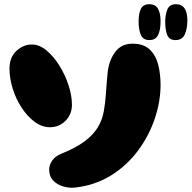

<svg xmlns="http://www.w3.org/2000/svg" viewBox="-20 -896 908 910"><path d="M336 -7Q309 -4 280.5 -12Q252 -20 232.5 -40Q213 -60 213 -93Q213 -114 227.5 -135Q242 -156 272 -168Q341 -196 381.5 -226.5Q422 -257 443 -291.5Q464 -326 471.5 -366Q479 -406 482 -452Q485 -498 490 -551Q496 -609 525.5 -649Q555 -689 608 -689Q661 -689 690 -661Q719 -633 730 -588.5Q741 -544 741 -494Q741 -415 713.5 -333.5Q686 -252 634 -182Q582 -112 507 -65Q432 -18 336 -7ZM217 -293Q178 -293 143.5 -319Q109 -345 82 -386.5Q55 -428 40 -476.5Q25 -525 25 -571Q25 -624 57.5 -654.5Q90 -685 131 -685Q167 -685 200.5 -657Q234 -629 261.5 -585Q289 -541 305 -491.5Q321 -442 321 -400Q321 -354 290.5 -323.5Q260 -293 217 -293ZM812 -706Q782 -706 772.5 -730.5Q763 -755 763 -793Q763 -825 773 -850.5Q783 -876 814 -876Q868 -876 868 -799Q868 -761 856 -733.5Q844 -706 812 -706ZM688 -706Q659 -706 648 -729.5Q637 -753 637 -796Q637 -833 648 -854.5Q659 -876 688 -876Q717 -876 729 -854.5Q741 -833 741 -795Q741 -753 729 -729.5Q717 -706 688 -706Z"/></svg>

Font: Cherry Bomb One
Style: Regular
Weight: 400
Designer: satsuyako
Foundry: satsuyako
Version: Version 4.100; ttfautohint (v1.8.3)